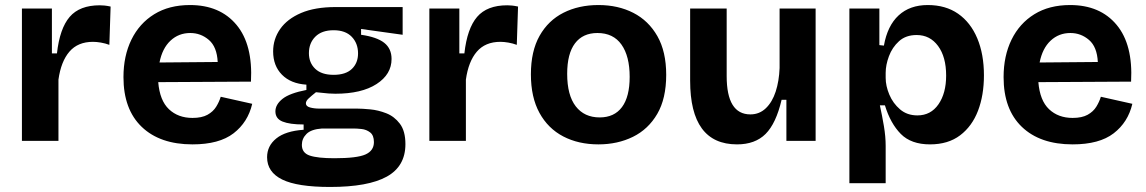

<svg xmlns="http://www.w3.org/2000/svg" viewBox="-20 -559 4548 762"><path d="M67 0V-525H186V-347H206Q217 -446 256.5 -492Q296 -538 376 -538Q385 -538 395 -537Q405 -536 419 -533L414 -381Q398 -387 380.5 -390Q363 -393 349 -393Q289 -393 255.5 -354Q222 -315 212 -243V0Z M744 14Q615 14 542.5 -55.5Q470 -125 470 -253Q470 -337 501.5 -401.5Q533 -466 592 -502.5Q651 -539 734 -539Q853 -539 918.5 -460.5Q984 -382 976 -235L608 -233Q614 -160 650.5 -125.5Q687 -91 744 -91Q781 -91 803.5 -103.5Q826 -116 838 -135.5Q850 -155 856 -175L981 -147Q964 -74 907 -30Q850 14 744 14ZM735 -428Q689 -428 656.5 -397.5Q624 -367 613 -311L844 -313Q841 -373 809 -400.5Q777 -428 735 -428Z M1290 183Q1160 183 1100 153.5Q1040 124 1040 65Q1040 20 1076.5 -9.5Q1113 -39 1185 -44V-65Q1130 -65 1101.5 -76.5Q1073 -88 1073 -117Q1073 -144 1101 -166.5Q1129 -189 1196 -202V-223Q1134 -227 1099 -262.5Q1064 -298 1064 -355Q1064 -404 1092 -444Q1120 -484 1175 -507.5Q1230 -531 1312 -531H1578V-421L1413 -444V-421Q1476 -412 1505 -389Q1534 -366 1534 -325Q1534 -264 1474.5 -225.5Q1415 -187 1311 -187Q1299 -187 1284 -188Q1269 -189 1234 -193Q1215 -178 1204.5 -168Q1194 -158 1194 -149Q1194 -137 1210.5 -132.5Q1227 -128 1247 -128H1397Q1417 -128 1449 -125Q1481 -122 1513 -109.5Q1545 -97 1567 -68Q1589 -39 1589 13Q1589 101 1515 142Q1441 183 1290 183ZM1304 -262Q1352 -262 1376.5 -285.5Q1401 -309 1401 -347Q1401 -387 1376 -413Q1351 -439 1304 -439Q1257 -439 1231.5 -413.5Q1206 -388 1206 -348Q1206 -310 1231 -286Q1256 -262 1304 -262ZM1307 69Q1397 69 1430.5 54Q1464 39 1464 5Q1464 -22 1449 -33.5Q1434 -45 1415 -47Q1396 -49 1383 -49H1258Q1215 -46 1196.5 -27.5Q1178 -9 1178 16Q1178 48 1209.5 58.5Q1241 69 1307 69Z M1684 0V-525H1803V-347H1823Q1834 -446 1873.5 -492Q1913 -538 1993 -538Q2002 -538 2012 -537Q2022 -536 2036 -533L2031 -381Q2015 -387 1997.5 -390Q1980 -393 1966 -393Q1906 -393 1872.5 -354Q1839 -315 1829 -243V0Z M2355 14Q2276 14 2215.5 -17.5Q2155 -49 2121 -111Q2087 -173 2087 -264Q2087 -356 2121.5 -417Q2156 -478 2216.5 -508.5Q2277 -539 2355 -539Q2433 -539 2493.5 -508Q2554 -477 2589 -415.5Q2624 -354 2624 -262Q2624 -168 2588.5 -107Q2553 -46 2492 -16Q2431 14 2355 14ZM2360 -93Q2418 -93 2448.5 -134Q2479 -175 2479 -254Q2479 -336 2446.5 -382Q2414 -428 2351 -428Q2293 -428 2262 -387Q2231 -346 2231 -266Q2231 -181 2265 -137Q2299 -93 2360 -93Z M2905 14Q2719 14 2719 -239V-525H2864V-257Q2864 -105 2958 -105Q2994 -105 3019.5 -129.5Q3045 -154 3058.5 -195.5Q3072 -237 3074 -289V-525H3217V0H3101V-163H3082Q3060 -69 3018.5 -27.5Q2977 14 2905 14Z M3351 168V-525H3470V-380L3488 -378Q3502 -457 3546.5 -498Q3591 -539 3662 -539Q3733 -539 3782.5 -504.5Q3832 -470 3858.5 -407Q3885 -344 3885 -260Q3885 -181 3861.5 -119.5Q3838 -58 3790.5 -22Q3743 14 3671 14Q3596 14 3555 -27.5Q3514 -69 3492 -141H3472Q3481 -100 3488 -58.5Q3495 -17 3495 20V168ZM3621 -101Q3674 -101 3704.5 -145Q3735 -189 3735 -259Q3735 -333 3703 -376.5Q3671 -420 3618 -420Q3575 -420 3548 -395.5Q3521 -371 3508 -336Q3495 -301 3495 -270V-250Q3495 -218 3509.5 -183.5Q3524 -149 3552 -125Q3580 -101 3621 -101Z M4237 14Q4108 14 4035.5 -55.5Q3963 -125 3963 -253Q3963 -337 3994.5 -401.5Q4026 -466 4085 -502.5Q4144 -539 4227 -539Q4346 -539 4411.5 -460.5Q4477 -382 4469 -235L4101 -233Q4107 -160 4143.5 -125.5Q4180 -91 4237 -91Q4274 -91 4296.5 -103.5Q4319 -116 4331 -135.5Q4343 -155 4349 -175L4474 -147Q4457 -74 4400 -30Q4343 14 4237 14ZM4228 -428Q4182 -428 4149.5 -397.5Q4117 -367 4106 -311L4337 -313Q4334 -373 4302 -400.5Q4270 -428 4228 -428Z"/></svg>

Font: Bricolage Grotesque 12pt Bricolage Grotesque 10pt Regular
Style: Bold
Weight: 700
Designer: Mathieu Triay
Foundry: Atelier Triay
Version: Version 1.001; ttfautohint (v1.8.4.7-5d5b);gftools[0.9.33.de